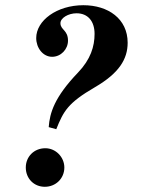

<svg xmlns="http://www.w3.org/2000/svg" viewBox="-20 -704 540 737"><path d="M196 -208C224 -278 241 -309 344 -369C437 -423 470 -477 470 -540C470 -632 395 -684 300 -684C198 -684 119 -625 119 -558C119 -520 145 -486 180 -486C214 -486 241 -515 241 -548C241 -589 212 -589 212 -615C212 -635 242 -653 274 -653C317 -653 343 -623 343 -574C343 -526 328 -476 279 -425C189 -331 171 -271 167 -216ZM227 -61C227 -101 194 -135 154 -135C111 -135 79 -103 79 -61C79 -19 110 13 152 13C194 13 227 -19 227 -61Z"/></svg>

Font: XITS
Style: Bold Italic
Weight: 700
Italic angle: -16.33°
Designer: MicroPress Inc., with final additions and corrections provided by Coen Hoffman, Elsevier (retired)
Version: Version 1.105